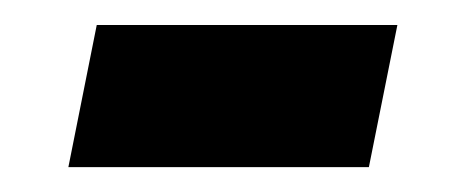

<svg xmlns="http://www.w3.org/2000/svg" viewBox="-20 -299 373 155"><path d="M300.8 -278.8 277.8 -164.1H35.2L58.1 -278.8Z"/></svg>

Font: Accordance
Style: Bold-Italic
Weight: 700
Italic angle: -11°
Version: Version 1.2 (build January 31, 2020) Miklal Software Solutio